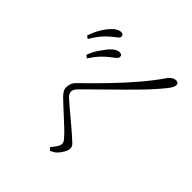

<svg xmlns="http://www.w3.org/2000/svg" viewBox="-99 -983 1197 1197"><g transform="rotate(-45 500.0 -384.5)"><path d="M874 -534Q863 -534 852.5 -548.5Q842 -563 823 -585Q804 -608 776.5 -630.5Q749 -653 714 -673L728 -691Q770 -676 798.5 -659.5Q827 -643 844 -629Q893 -589 893 -554Q893 -545 888 -539.5Q883 -534 874 -534ZM778 -451Q766 -451 755 -466Q744 -481 726 -503Q707 -526 685 -546Q663 -566 625 -591L639 -609Q680 -593 707 -574.5Q734 -556 752 -542Q800 -503 797 -469Q796 -459 791 -455Q786 -451 778 -451ZM901 -78Q883 -78 848 -106Q813 -134 766 -177Q747 -195 717 -224Q687 -253 652 -288.5Q617 -324 580.5 -361Q544 -398 511 -431.5Q478 -465 453 -490Q439 -504 429.5 -509.5Q420 -515 409 -515Q401 -515 391.5 -510.5Q382 -506 370 -493Q358 -480 338.5 -457Q319 -434 297 -407.5Q275 -381 254 -356.5Q233 -332 218 -315Q199 -293 185.5 -279.5Q172 -266 154 -266Q138 -266 115.5 -279.5Q93 -293 79 -307Q71 -315 65.5 -325.5Q60 -336 55 -346L72 -362Q91 -346 108.5 -334.5Q126 -323 139 -323Q150 -323 160 -329.5Q170 -336 183 -349Q200 -364 222 -387.5Q244 -411 267.5 -436.5Q291 -462 312 -485Q333 -508 346 -521Q360 -536 375 -545.5Q390 -555 407 -555Q424 -555 441 -548.5Q458 -542 478 -520Q539 -457 609 -389Q679 -321 751.5 -259Q824 -197 891 -151Q905 -142 913.5 -128Q922 -114 922 -100Q922 -90 917 -84Q912 -78 901 -78Z"/></g></svg>

Font: Noto Serif JP ExtraLight
Style: Regular
Weight: 200
Designer: Ryoko NISHIZUKA  (kana & ideographs); Frank Grießhammer (Latin, Greek & Cyrillic); Wenlong ZHANG  (bopomofo); Sandoll Co
Foundry: Adobe
Version: Version 2.002-H1;hotconv 1.1.0;makeotfexe 2.6.0